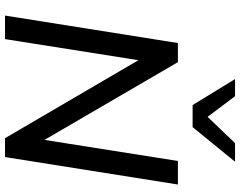

<svg xmlns="http://www.w3.org/2000/svg" viewBox="-118 -860 978 783"><g transform="rotate(90 371.5 -469.0)"><path d="M44 0 156 -705H234L551 -161L637 -705H733L621 0H544L226 -544L140 0ZM409 -765 303 -938H373L457 -826L564 -938H640L499 -765Z"/></g></svg>

Font: Nunito Sans SemiBold
Style: Italic
Weight: 600
Italic angle: -9°
Designer: Vernon Adams
Foundry: Vernon Adams
Version: Version 3.006; ttfautohint (v1.8.3)